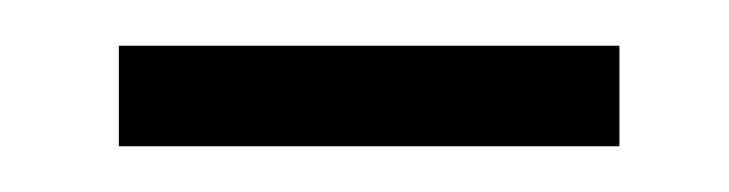

<svg xmlns="http://www.w3.org/2000/svg" viewBox="-20 -741 319 84"><path d="M32 -677V-721H251V-677Z"/></svg>

Font: Fira Sans Condensed Light
Style: Regular
Weight: 300
Width: 3
Designer: bBox Type GmbH & Carrois Corporate GbR & Edenspiekermann AG
Foundry: bBox Type GmbH & Carrois Corporate GbR & Edenspiekermann AG
Version: Version 4.301